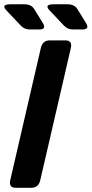

<svg xmlns="http://www.w3.org/2000/svg" viewBox="-21 -892 435 912"><path d="M9.3 -842.8Q-18.1 -871.6 28.8 -871.6H94.7Q127.4 -871.6 141.1 -849.6L182.1 -783.2Q201.7 -752 165 -752H119.6Q95.2 -752 77.6 -770.5ZM214.4 -842.8Q187 -871.6 233.9 -871.6H299.8Q332.5 -871.6 346.2 -849.6L387.2 -783.2Q406.7 -752 370.1 -752H324.7Q300.3 -752 282.7 -770.5ZM53.7 0Q19.5 0 27.8 -36.6L172.9 -663.6Q181.2 -700.2 215.3 -700.2H289.6Q323.7 -700.2 315.4 -663.6L170.4 -36.6Q162.1 0 127.9 0Z"/></svg>

Font: Istok
Style: Bold Italic
Weight: 700
Italic angle: -13°
Designer: Andrey V. Panov
Foundry: Andrey V. Panov
Version: Version 1.0.3